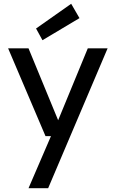

<svg xmlns="http://www.w3.org/2000/svg" viewBox="-20 -777 613 1017"><path d="M131 220 250 -56H221L23 -521H131L288 -140L445 -521H550L235 220ZM205 -564 171 -626 357 -757 401 -681Z"/></svg>

Font: DM Sans 10pt Medium
Style: Regular
Weight: 500
Version: Version 4.004;gftools[0.9.30]